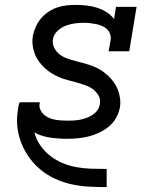

<svg xmlns="http://www.w3.org/2000/svg" viewBox="-20 -558 640 783"><path d="M414 205Q378 205 341.5 203Q305 201 271.5 193.5Q238 186 206 171.5Q174 157 148 136Q122 115 101.5 87.5Q81 60 68 28Q55 -4 51 -39.5Q47 -75 53 -110Q54 -118 55.5 -125.5Q57 -133 60 -141H142Q142 -140 142 -139Q142 -138 142 -137Q139 -124 144 -112Q149 -100 157.5 -92Q166 -84 177.5 -78.5Q189 -73 201.5 -70.5Q214 -68 227 -67Q240 -66 253 -66Q266 -66 279 -66.5Q292 -67 305 -69.5Q318 -72 331 -76.5Q344 -81 356 -88.5Q368 -96 376.5 -107.5Q385 -119 387 -132Q391 -152 382 -168Q373 -184 358.5 -194.5Q344 -205 326.5 -211Q309 -217 291.5 -222Q274 -227 256 -231.5Q238 -236 221.5 -243Q205 -250 190 -259.5Q175 -269 162 -281Q149 -293 138.5 -307.5Q128 -322 121.5 -339Q115 -356 113 -374.5Q111 -393 114 -412Q118 -431 126 -449Q134 -467 147 -482.5Q160 -498 177 -509.5Q194 -521 213 -527.5Q232 -534 251 -536Q270 -538 288 -538Q311 -538 333 -535.5Q355 -533 375.5 -526.5Q396 -520 414.5 -508.5Q433 -497 445 -480L453 -530H537L507 -349H423L431 -394Q433 -407 429 -419Q425 -431 416.5 -439Q408 -447 396.5 -452Q385 -457 373 -459.5Q361 -462 348 -463.5Q335 -465 322 -465Q304 -465 285 -462.5Q266 -460 247.5 -453Q229 -446 214 -431.5Q199 -417 196 -398Q193 -379 201.5 -362.5Q210 -346 224 -335.5Q238 -325 255.5 -319Q273 -313 290.5 -308.5Q308 -304 326 -299Q344 -294 360.5 -287.5Q377 -281 392 -271.5Q407 -262 420 -250Q433 -238 443.5 -223.5Q454 -209 460.5 -192.5Q467 -176 469.5 -157.5Q472 -139 469 -120Q465 -98 453.5 -77.5Q442 -57 424 -42Q406 -27 384.5 -17Q363 -7 341 -1.5Q319 4 297 6Q275 8 253 8Q218 8 183.5 3Q149 -2 120 -18Q128 11 144.5 35Q161 59 184 77Q207 95 234 106.5Q261 118 291 123.5Q321 129 352 130Q383 131 414 131H415V205Z"/></svg>

Font: Iosevka Curly Slab ExObl
Style: Regular
Weight: 400
Width: 7
Italic angle: -9°
Monospace: yes
Designer: Belleve Invis
Foundry: Belleve Invis
Version: Version 11.1.0; ttfautohint (v1.8.3)